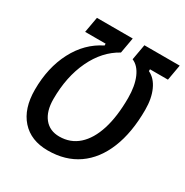

<svg xmlns="http://www.w3.org/2000/svg" viewBox="-162 -825 934 968"><g transform="rotate(30 304.5 -341.5)"><path d="M230 -631.3 319.3 -602.5Q235.4 -556.6 188.5 -458Q141.6 -359.4 141.6 -229.5Q141.6 -159.2 173.3 -119.6Q205.1 -80.1 261.2 -80.1Q325.7 -80.1 371.3 -120.8Q417 -161.6 441.2 -238Q465.3 -314.5 465.3 -421.9Q465.3 -491.7 444.6 -539.6Q423.8 -587.4 387.2 -602.5L488.3 -627.4V-591.8Q526.9 -573.7 548.3 -526.6Q569.8 -479.5 569.8 -413.6Q569.8 -280.8 531.2 -185.8Q492.7 -90.8 420.4 -40.5Q348.1 9.8 246.1 9.8Q147.5 9.8 92.3 -52Q37.1 -113.8 37.1 -223.6Q37.1 -352.1 87.9 -449.5Q138.7 -546.9 230 -591.8ZM127 -693.4H335.4L319.3 -602.5H110.8ZM403.3 -693.4H608.9L592.8 -602.5H387.2Z"/></g></svg>

Font: Cascadia Code PL
Style: Italic
Weight: 400
Italic angle: -10°
Monospace: yes
Designer: Aaron Bell
Foundry: Saja Typeworks
Version: Version 2404.023